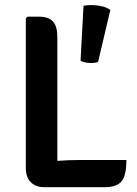

<svg xmlns="http://www.w3.org/2000/svg" viewBox="-20 -756 556 777"><path d="M491.5 -108.5Q491.5 -46 471.8 -22.2Q452 1.5 405.5 1.5H158Q125 1.5 104.8 -18.5Q84.5 -38.5 84.5 -75V-681.5L91 -688.5H138.5Q176.5 -688.5 194.2 -669Q212 -649.5 212 -607.5V-105Q259 -108.5 302.5 -108.5ZM318 -732.5Q331 -735.5 350 -735.5Q371 -735.5 391.8 -730.8Q412.5 -726 426.5 -716L377 -505.5Q366 -501 349.5 -501Q323 -501 306 -510.5Z"/></svg>

Font: Signika Negative SC SemiBold
Style: Regular
Weight: 600
Designer: Anna Giedryś
Foundry: Anna Giedryś
Version: Version 2.000; ttfautohint (v1.8.3) -l 8 -r 50 -G 200 -x 9 -